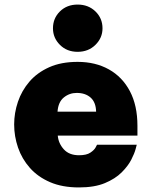

<svg xmlns="http://www.w3.org/2000/svg" viewBox="-20 -811 664 841"><path d="M320 -584Q273 -584 242.5 -614.5Q212 -645 212 -687Q212 -731 242.5 -761Q273 -791 320 -791Q367 -791 398 -761Q429 -731 429 -687Q429 -645 398 -614.5Q367 -584 320 -584ZM326 10Q253 10 199.5 -13Q146 -36 111 -75.5Q76 -115 59 -164.5Q42 -214 42 -266Q42 -316 58.5 -365Q75 -414 109 -453.5Q143 -493 195.5 -516.5Q248 -540 320 -540Q398 -540 457 -507Q516 -474 549 -411.5Q582 -349 582 -260V-217H233Q236 -183 259.5 -157Q283 -131 326 -131Q359 -131 376 -142.5Q393 -154 399 -165.5Q405 -177 405 -177H579Q579 -177 574 -158Q569 -139 555 -111.5Q541 -84 513 -56Q485 -28 439.5 -9Q394 10 326 10ZM232 -322H401Q400 -363 377 -383.5Q354 -404 316 -404Q284 -404 259.5 -384Q235 -364 232 -322Z"/></svg>

Font: Be Vietnam Pro Black
Style: Regular
Weight: 900
Designer: Lam Bao, Tony Le, Vietanh Nguyen
Foundry: Yellow Type Foundry
Version: Version 1.002; ttfautohint (v1.8.3)